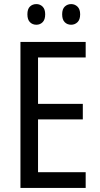

<svg xmlns="http://www.w3.org/2000/svg" viewBox="-20 -919 488 939"><path d="M399 0H80V-714H399V-638H166V-411H385V-335H166V-77H399ZM114 -849Q114 -875 126.5 -887Q139 -899 158 -899Q176 -899 188.5 -886.5Q201 -874 201 -849Q201 -823 188.5 -810.5Q176 -798 158 -798Q139 -798 126.5 -810.5Q114 -823 114 -849ZM284 -849Q284 -875 297 -887Q310 -899 328 -899Q346 -899 359 -886.5Q372 -874 372 -849Q372 -823 359 -810.5Q346 -798 328 -798Q309 -798 296.5 -810.5Q284 -823 284 -849Z"/></svg>

Font: Noto Sans Tamil Condensed
Style: Regular
Weight: 400
Width: 3
Designer: Jelle Bosma - Monotype Design Team
Foundry: Monotype Imaging Inc.
Version: Version 2.004; ttfautohint (v1.8.4.7-5d5b)